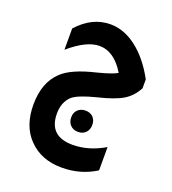

<svg xmlns="http://www.w3.org/2000/svg" viewBox="-150 -581 960 1069"><g transform="rotate(20 330.0 -46.5)"><path d="M539 318Q449 375 337 375Q215 375 141 298Q70 225 70 99Q70 -33 145 -103Q200 -156 339 -189Q426 -211 456 -229Q393 -334 305 -334Q229 -334 128 -247V-373Q213 -468 321 -468H323Q403 -468 478 -410Q553 -352 610 -247V-194Q582 -141 535 -112.5Q488 -84 388 -60Q285 -34 252 -6Q210 33 210 100Q210 235 351 235Q446 235 539 180ZM355 157Q327 157 309.5 139.5Q292 122 292 93Q292 65 309.5 48Q327 31 355 31Q383 31 400 48Q417 65 417 93Q417 122 400 139.5Q383 157 355 157Z"/></g></svg>

Font: Tajawal ExtraBold
Style: Regular
Weight: 800
Designer: Boutros Fonts
Foundry: Created by Boutros International 2017
Version: Version 1.700